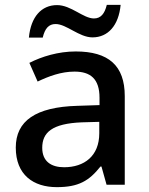

<svg xmlns="http://www.w3.org/2000/svg" viewBox="-20 -827 614 791"><path d="M99 -672H156C165 -710 181 -728 209 -728C254 -728 306 -673 361 -673C425 -673 469 -722 477 -807H420C411 -770 395 -751 367 -751C323 -751 273 -806 215 -806C151 -806 107 -758 99 -672ZM292 -615C220 -615 152 -594 101 -568L135 -491C181 -513 232 -532 287 -532C352 -532 390 -503 390 -424V-394L298 -391C127 -386 45 -329 45 -219C45 -107 117 -56 214 -56C304 -56 347 -82 394 -141H398L419 -66H494V-431C494 -557 427 -615 292 -615ZM317 -323 389 -325V-278C389 -184 327 -138 244 -138C191 -138 154 -162 154 -218C154 -281 194 -318 317 -323Z"/></svg>

Font: Noto Sans Malayalam UI Medium
Style: Regular
Weight: 500
Designer: Jelle Bosma - Monotype Design Team
Foundry: Monotype Imaging Inc.
Version: Version 2.104